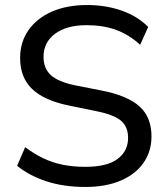

<svg xmlns="http://www.w3.org/2000/svg" viewBox="-20 -734 668 763"><path d="M319 9Q234 9 166 -13Q98 -35 48 -75L80 -149Q115 -123 151 -105.5Q187 -88 228.5 -79.5Q270 -71 319 -71Q406 -71 447.5 -102.5Q489 -134 489 -186Q489 -231 460 -255Q431 -279 359 -293L252 -315Q155 -335 107.5 -380.5Q60 -426 60 -504Q60 -567 93.5 -614.5Q127 -662 186.5 -688Q246 -714 326 -714Q400 -714 463 -692Q526 -670 569 -627L537 -556Q492 -597 440.5 -615.5Q389 -634 324 -634Q245 -634 199 -600Q153 -566 153 -508Q153 -462 182 -435.5Q211 -409 278 -395L385 -374Q487 -354 534.5 -311Q582 -268 582 -192Q582 -132 550 -86.5Q518 -41 459 -16Q400 9 319 9Z"/></svg>

Font: Mulish Medium
Style: Regular
Weight: 500
Designer: Vernon Adams
Foundry: Vernon Adams
Version: Version 3.603; ttfautohint (v1.8.3)